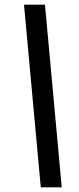

<svg xmlns="http://www.w3.org/2000/svg" viewBox="-20 -755 340 824"><path d="M155 49 83 -735H173L245 49Z"/></svg>

Font: Archivo SemiBold
Style: Bold Italic
Weight: 700
Italic angle: -10°
Version: Version 2.001